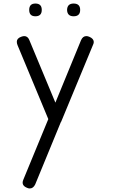

<svg xmlns="http://www.w3.org/2000/svg" viewBox="-20 -704 665 1085"><path d="M253 -31C190.3 121.7 143.3 235.7 112 311C102.7 332.3 109.3 347.7 132 357C137.3 359.7 142.7 361 148 361C161.3 361 171.7 353.3 179 338C243 182.7 291 66 323 -12C323.7 -12.7 324 -13.3 324 -14C324.7 -15.3 325.3 -16.3 326 -17C405.3 -208.3 465 -352.3 505 -449C508.3 -455.7 510 -461.7 510 -467C509.3 -479.7 501 -489.3 485 -496C479 -498.7 473.3 -500 468 -500C454.7 -500 444.7 -492.3 438 -477C365.3 -300.3 317 -182.7 293 -124C227.7 -281.3 178.7 -399 146 -477C140 -492.3 130.3 -500 117 -500C112.3 -500 106.3 -498.7 99 -496C83 -490 75 -480.7 75 -468C75 -462 76.3 -455.7 79 -449C166.3 -239.7 224.3 -100.3 253 -31ZM180 -684C156.7 -684 145 -672 145 -648C145 -624 156.7 -612 180 -612C204 -612 216 -624 216 -648C216 -672 204 -684 180 -684ZM396 -684C372 -684 359.7 -672 359 -648C359.7 -624 372 -612 396 -612C420.7 -612 433 -624 433 -648C433 -672 420.7 -684 396 -684Z"/></svg>

Font: Semi-Coder
Style: Regular
Weight: 400
Version: 0.1000